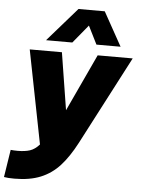

<svg xmlns="http://www.w3.org/2000/svg" viewBox="-83 -826 783 1070"><g transform="rotate(5 308.5 -291.5)"><path d="M429 -589 378 -691 294 -589H147L312 -778H459L564 -589ZM441 -530H637L379 -35Q337 45 291.5 95Q246 145 185 170Q124 195 39 195Q1 195 -20 191L4 37Q20 39 43 39Q84 39 111.5 30Q139 21 164 -7L61 -530H241L292 -210Z"/></g></svg>

Font: Be Vietnam Black
Style: Italic
Weight: 900
Italic angle: -9°
Designer: Lam Bao; Tony Le; Vietanh Nguyen
Foundry: Yellow Type Foundry
Version: Version 5.000